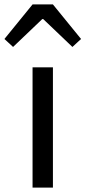

<svg xmlns="http://www.w3.org/2000/svg" viewBox="-55 -847 386 867"><path d="M92 0H184V-543H92ZM-35 -671 4 -635 136 -761H140L272 -635L311 -671L184 -827H92Z"/></svg>

Font: ChiuKong Gothic CL
Style: Regular
Weight: 400
Designer: Ryoko NISHIZUKA 西塚涼子 (kana, bopomofo & ideographs); Paul D. Hunt (Latin, Greek & Cyrillic); Sandoll Communications 산돌커뮤니
Foundry: Adobe
Version: Version 1.300